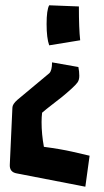

<svg xmlns="http://www.w3.org/2000/svg" viewBox="-20 -499 393 726"><path d="M278.3 -474.6Q278.3 -390.6 283.2 -346.7L166 -327.6Q156.2 -355 156.2 -408.2Q156.2 -461.4 166 -479ZM26.9 -91.8Q26.9 -105 45.9 -121.6L166.5 -222.2Q176.8 -232.4 176.8 -263.2L276.4 -245.6Q279.8 -228.5 279.8 -212.6Q279.8 -196.8 273.4 -187.7Q267.1 -178.7 250.7 -163.8Q234.4 -148.9 214.8 -132.8L174.8 -101.6Q154.8 -86.4 139.2 -72.8Q137.2 -56.2 137.2 -37.1Q137.2 8.3 146 56.2Q209 64.5 253.9 74.7L318.8 89.8L302.7 207L43.5 156.7Q15.1 151.9 17.1 122.6Z"/></svg>

Font: Passero One
Style: Regular
Weight: 400
Designer: Viktoriya Grabowska
Foundry: Viktoriya Grabowska
Version: Version 1.003